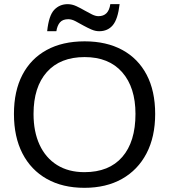

<svg xmlns="http://www.w3.org/2000/svg" viewBox="-20 -898 818 928"><path d="M730 -347.2Q730 -236.8 688.2 -156.7Q646.5 -76.7 569.8 -33.4Q493.2 9.8 388.2 9.8Q282.7 9.8 206.3 -33.2Q129.9 -76.2 88.6 -156.2Q47.4 -236.3 47.4 -347.2Q47.4 -457.5 88.1 -535.9Q128.9 -614.3 205.3 -656.2Q281.7 -698.2 389.2 -698.2Q494.6 -698.2 571 -656.7Q647.5 -615.2 688.7 -536.9Q730 -458.5 730 -347.2ZM634.8 -347.2Q634.8 -475.6 570.6 -548.8Q506.3 -622.1 389.2 -622.1Q271 -622.1 206.5 -549.8Q142.1 -477.5 142.1 -347.2Q142.1 -261.2 171.4 -198Q200.7 -134.8 255.9 -100.3Q311 -65.9 388.2 -65.9Q507.3 -65.9 571 -139.4Q634.8 -212.9 634.8 -347.2ZM459.5 -747.1Q440.9 -747.1 421.9 -755.4Q402.8 -763.7 384.3 -773.9Q364.3 -785.2 345.5 -795.2Q326.7 -805.2 310.1 -805.2Q283.2 -805.2 270 -790Q256.8 -774.9 252.4 -747.1H208Q215.8 -822.8 241.9 -850.3Q268.1 -877.9 307.1 -877.9Q328.1 -877.9 349.1 -868.2Q370.1 -858.4 390.1 -846.7Q408.2 -836.4 425 -828.1Q441.9 -819.8 456.1 -819.8Q504.9 -819.8 513.2 -877.9H558.1Q549.8 -805.7 525.4 -776.4Q501 -747.1 459.5 -747.1Z"/></svg>

Font: Arimo Nerd Font
Style: Regular
Weight: 400
Designer: Steve Matteson
Foundry: Monotype Imaging Inc.
Version: Version 1.33;Nerd Fonts 3.2.1